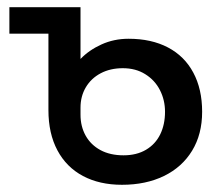

<svg xmlns="http://www.w3.org/2000/svg" viewBox="-20 -508 621 538"><path d="M115.7 -199.7V-413.6H6.3V-487.8H205.6V-342.8Q229.5 -367.7 264.4 -383.5Q299.3 -399.4 340.3 -399.4Q404.3 -399.4 450.7 -375Q497.1 -350.6 521.7 -304.4Q546.4 -258.3 546.4 -194.8Q546.4 -131.8 518.3 -85.7Q490.2 -39.6 439.5 -14.9Q388.7 9.8 321.8 9.8Q258.8 9.8 212.4 -14.9Q166 -39.6 140.9 -86.7Q115.7 -133.8 115.7 -199.7ZM442.4 -194.8Q442.4 -227.5 428.2 -255.4Q414.1 -283.2 387.2 -300Q360.4 -316.9 324.2 -316.9Q289.1 -316.9 262.2 -302.7Q235.4 -288.6 220.5 -263.4Q205.6 -238.3 205.6 -206.5V-186.5Q205.6 -153.8 220 -127.9Q234.4 -102.1 261.5 -87.4Q288.6 -72.8 326.2 -72.8Q362.8 -72.8 389.2 -88.4Q415.5 -104 429 -131.6Q442.4 -159.2 442.4 -194.8Z"/></svg>

Font: Acari Sans Medium
Style: Regular
Weight: 500
Designer: Alfredo Marco Pradil and Stefan Peev
Foundry: Hanken Design Co.
Version: Version 1.045